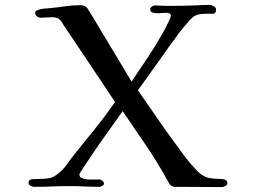

<svg xmlns="http://www.w3.org/2000/svg" viewBox="-20 -758 1040 781"><path d="M905 -13Q905 -6 897 -1.5Q889 3 883 3Q837 3 791.5 2.5Q746 2 700 2Q698 2 695 2Q692 2 689 2Q675 -1 671 -7.5Q667 -14 660 -26Q620 -99 573 -168Q526 -237 479 -306Q472 -296 452.5 -268.5Q433 -241 407.5 -205.5Q382 -170 358.5 -135Q335 -100 319 -76Q303 -52 303 -48Q303 -35 319.5 -31Q336 -27 356 -27.5Q376 -28 385 -28Q390 -28 396.5 -22.5Q403 -17 403 -11Q403 -6 396 -2Q389 2 384 2Q354 2 324 0.5Q294 -1 264 -1Q227 -1 191 0.5Q155 2 118 2Q112 2 104 -2.5Q96 -7 96 -14Q96 -28 112 -29Q128 -30 138 -30Q163 -30 181 -33.5Q199 -37 218 -53Q237 -68 251 -88Q265 -108 280 -127Q323 -180 366 -233.5Q409 -287 448 -343Q395 -423 342 -502Q289 -581 236 -660Q233 -665 230.5 -669.5Q228 -674 223 -678Q219 -683 210 -685.5Q201 -688 194 -688Q181 -688 169 -687Q157 -686 144 -686Q137 -686 130 -692Q123 -698 123 -706Q123 -714 136 -718Q147 -722 159.5 -723Q172 -724 184 -725Q215 -728 245.5 -732.5Q276 -737 307 -737Q319 -737 331 -730Q333 -729 345.5 -708.5Q358 -688 377 -656.5Q396 -625 417.5 -589Q439 -553 459.5 -519Q480 -485 495 -460Q510 -435 515 -426Q549 -476 582 -525.5Q615 -575 644 -627Q647 -632 654.5 -646.5Q662 -661 668.5 -675.5Q675 -690 675 -693Q675 -701 669.5 -703.5Q664 -706 656 -706Q648 -706 639 -705Q630 -704 621 -704Q613 -704 602 -706.5Q591 -709 591 -720Q591 -726 597.5 -731Q604 -736 609 -736Q622 -736 635 -735Q648 -734 661 -734Q690 -734 718.5 -734.5Q747 -735 775 -736Q790 -737 804.5 -737.5Q819 -738 833 -738Q841 -738 850 -732.5Q859 -727 859 -719Q859 -702 845 -702Q831 -702 820 -702Q807 -702 794.5 -700.5Q782 -699 771 -693Q764 -689 751.5 -675.5Q739 -662 727.5 -648Q716 -634 710 -626Q667 -568 625.5 -509Q584 -450 541 -391Q573 -345 604.5 -299Q636 -253 669 -207Q696 -170 723.5 -132.5Q751 -95 783 -62Q806 -39 828.5 -34.5Q851 -30 881 -30Q889 -30 897 -26Q905 -22 905 -13Z"/></svg>

Font: Kaisei HarunoUmi Medium
Style: Regular
Weight: 500
Designer: Font-Kai, 金井和夫
Foundry: KAZUO KANAI
Version: Version 5.003